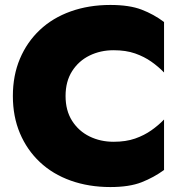

<svg xmlns="http://www.w3.org/2000/svg" viewBox="-20 -738 745 776"><path d="M245 -350Q245 -409 271.5 -450.5Q298 -492 342 -513.5Q386 -535 439 -535Q489 -535 526 -522Q563 -509 592 -488.5Q621 -468 643 -445V-649Q602 -680 552.5 -699Q503 -718 426 -718Q339 -718 266 -692Q193 -666 141 -617Q89 -568 60.5 -500.5Q32 -433 32 -350Q32 -267 60.5 -199.5Q89 -132 141 -83Q193 -34 266 -8Q339 18 426 18Q503 18 552.5 -1.5Q602 -21 643 -51V-255Q621 -232 592 -211.5Q563 -191 526 -178Q489 -165 439 -165Q386 -165 342 -186.5Q298 -208 271.5 -249.5Q245 -291 245 -350Z"/></svg>

Font: Jost ExtraBold
Style: Regular
Weight: 800
Version: Version 3.710